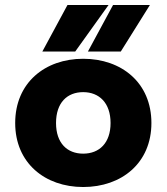

<svg xmlns="http://www.w3.org/2000/svg" viewBox="-20 -739 669 771"><path d="M314 12C468 12 588 -84 588 -245C588 -407 468 -503 314 -503C161 -503 41 -407 41 -245C41 -84 161 12 314 12ZM314 -369C378 -369 424 -326 424 -245C424 -165 379 -122 314 -122C250 -122 205 -164 205 -245C205 -327 250 -369 314 -369ZM282 -532 416 -719H251L150 -532ZM465 -532 582 -719H434L333 -532Z"/></svg>

Font: Falling Sky
Style: ExBd
Weight: 400
Designer: Paul D. Hunt
Foundry: Adobe Systems Incorporated
Version: Version 1.02